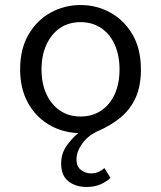

<svg xmlns="http://www.w3.org/2000/svg" viewBox="-20 -518 640 763"><path d="M324 225Q281 225 252 202.5Q223 180 223 132Q223 93 244 62.5Q265 32 291 11Q224 8 172 -24Q120 -56 90 -111.5Q60 -167 60 -242Q60 -324 93.5 -381Q127 -438 181.5 -468Q236 -498 300 -498Q364 -498 418.5 -468Q473 -438 506.5 -381Q540 -324 540 -242Q540 -175 518.5 -128.5Q497 -82 458.5 -50.5Q420 -19 369 3Q329 21 306.5 53Q284 85 284 116Q284 144 302 157.5Q320 171 341 171Q360 171 373 164.5Q386 158 395 150L419 189Q402 205 378.5 215Q355 225 324 225ZM300 -55Q347 -55 382 -78.5Q417 -102 436 -144Q455 -186 455 -242Q455 -298 436 -340.5Q417 -383 382 -406.5Q347 -430 300 -430Q253 -430 218.5 -406.5Q184 -383 164.5 -340.5Q145 -298 145 -242Q145 -186 164.5 -144Q184 -102 218.5 -78.5Q253 -55 300 -55Z"/></svg>

Font: Source Code Pro
Style: Regular
Weight: 400
Monospace: yes
Designer: Paul D. Hunt, Teo Tuominen
Foundry: Adobe Systems Incorporated
Version: Version 1.018;hotconv 1.0.116;makeotfexe 2.5.65601